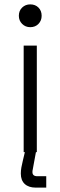

<svg xmlns="http://www.w3.org/2000/svg" viewBox="-20 -694 276 876"><path d="M88 0V-486H148V0ZM66 -622Q66 -645 81 -659.5Q96 -674 118 -674Q141 -674 155.5 -659.5Q170 -645 170 -622Q170 -600 155.5 -585Q141 -570 118 -570Q96 -570 81 -585Q66 -600 66 -622ZM143 162Q111 162 93 145.5Q75 129 75 98Q75 84 77.5 70Q80 56 84 40L96 -11H146L132 65Q131 74 129.5 79Q128 84 128 91Q128 110 150 110H191V162Z"/></svg>

Font: Space 7353
Style: Regular
Weight: 400
Designer: Christine Claussen + Ruben Lyon  (Space 7353)
Version: Version 1.000;FEAKit 1.0